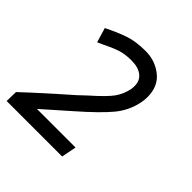

<svg xmlns="http://www.w3.org/2000/svg" viewBox="-232 -708 835 835"><g transform="rotate(45 186.0 -290.5)"><path d="M200 -581.2Q258.8 -581.2 303.1 -546.2Q347.5 -511.2 347.5 -445Q347.5 -427.5 343.8 -408.8Q331.2 -347.5 291.2 -299.4Q251.2 -251.2 161.2 -172.5L43.8 -68.8H281.2L267.5 0H-73.8L-72.5 -56.2Q-38.8 -88.8 66.2 -182.5Q133.8 -241.2 160 -267.5Q222.5 -322.5 243.8 -352.5Q265 -382.5 272.5 -421.2Q273.8 -427.5 273.8 -440Q273.8 -472.5 250.6 -490.6Q227.5 -508.8 185 -508.8Q145 -508.8 115.6 -498.8Q86.2 -488.8 48.8 -470L23.8 -458.8L3.8 -526.2Q56.2 -552.5 98.8 -566.9Q141.2 -581.2 200 -581.2Z"/></g></svg>

Font: Cambay
Style: Italic
Weight: 400
Italic angle: -11°
Designer: Pooja Saxena
Foundry: Pooja Saxena
Version: Version 1.019;PS 001.019;hotconv 1.0.70;makeotf.lib2.5.58329